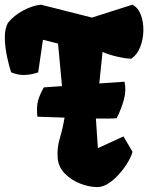

<svg xmlns="http://www.w3.org/2000/svg" viewBox="-34 -776 622 807"><path d="M375 10.3Q340.8 10.3 303.5 -4.2Q266.1 -18.6 239 -45.9Q211.9 -73.2 208.5 -110.8Q205.1 -153.8 217.5 -195.3Q230 -236.8 237.3 -281.7Q211.9 -282.2 183.3 -283.4Q154.8 -284.7 123 -285.6Q118.7 -327.1 126.2 -353.8Q133.8 -380.4 150.4 -408.7L226.6 -414.1L210 -592.8L146.5 -608.9L126.5 -471.7Q97.7 -461.9 69.6 -460.9Q41.5 -460 12.7 -472.2Q4.4 -497.6 -4.2 -536.6Q-12.7 -575.7 -13.7 -615.2Q-14.6 -654.8 -0.5 -680.2Q25.4 -711.9 64.5 -732.4Q103.5 -752.9 138.2 -756.3L352.5 -702.1L522.5 -756.3Q546.9 -743.7 558.1 -713.4Q569.3 -683.1 568.6 -646.7Q567.9 -610.4 555.2 -578.1Q542.5 -545.9 518.1 -529.3Q497.1 -529.3 460.9 -537.4Q424.8 -545.4 397 -557.6L383.3 -425.3L489.3 -432.6Q497.6 -397.5 486.8 -357.7Q476.1 -317.9 456.1 -278.8Q431.6 -276.9 369.1 -277.8L377.4 -153.3L484.9 -202.6L522.9 -138.2Q519 -121.1 504.6 -96.2Q490.2 -71.3 469 -46.9Q447.8 -22.5 423.3 -6.1Q398.9 10.3 375 10.3Z"/></svg>

Font: Fruktur
Style: Regular
Weight: 400
Designer: Viktoriya Grabowska, Eben Sorkin
Foundry: Viktoriya Grabowska
Version: Version 1.008; ttfautohint (v1.8.4.7-5d5b)